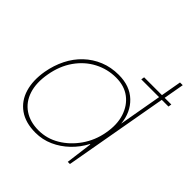

<svg xmlns="http://www.w3.org/2000/svg" viewBox="-192 -846 999 999"><g transform="rotate(45 308.0 -346.5)"><path d="M413 -574 416 -592H616L613 -574ZM220 12Q146 12 99 -21.5Q52 -55 34.5 -113.5Q17 -172 30 -247Q40 -303 64 -351Q88 -399 125 -434Q162 -469 209.5 -488.5Q257 -508 314 -508Q396 -508 445.5 -460.5Q495 -413 502 -337L567 -705H587L462 0H446L465 -147H462Q438 -101 400.5 -65Q363 -29 317 -8.5Q271 12 220 12ZM222 -8Q284 -8 337.5 -40Q391 -72 429 -126.5Q467 -181 479 -248Q492 -318 474.5 -372Q457 -426 416 -457Q375 -488 314 -488Q251 -488 195.5 -459Q140 -430 102 -376Q64 -322 51 -248Q38 -175 55.5 -121Q73 -67 116.5 -37.5Q160 -8 222 -8Z"/></g></svg>

Font: DM Sans 36pt Thin
Style: Italic
Weight: 250
Italic angle: -10°
Designer: Colophon Foundry, Jonny Pinhorn
Foundry: Colophon Foundry
Version: Version 4.004;gftools[0.9.30]